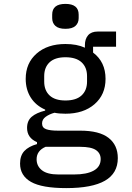

<svg xmlns="http://www.w3.org/2000/svg" viewBox="-20 -754 680 986"><path d="M320 212Q195 212 139 180Q83 148 83 86Q83 45 105 21.5Q127 -2 170 -14V-24Q119 -46 119 -97Q119 -134 143 -154.5Q167 -175 212 -186V-191Q164 -212 138 -253Q112 -294 112 -349Q112 -430 168 -479Q224 -528 316 -528Q375 -528 416 -509V-522Q416 -554 432.5 -573Q449 -592 482 -592H576V-514H458V-484Q522 -436 522 -349Q522 -268 465.5 -219Q409 -170 316 -170Q283 -170 260 -175Q234 -168 215 -154.5Q196 -141 196 -120Q196 -98 217 -90.5Q238 -83 278 -83H392Q490 -83 537.5 -46Q585 -9 585 58Q585 136 519 174Q453 212 320 212ZM280 142H360Q426 142 461.5 122Q497 102 497 63Q497 33 472.5 16.5Q448 0 392 0H214Q168 20 168 64Q168 99 195.5 120.5Q223 142 280 142ZM316 -238Q371 -238 399 -264Q427 -290 427 -335V-363Q427 -408 399 -434Q371 -460 316 -460Q262 -460 234.5 -434Q207 -408 207 -363V-335Q207 -290 234.5 -264Q262 -238 316 -238ZM248 -661V-679Q248 -734 316 -734Q384 -734 384 -679V-661Q384 -636 367.5 -621Q351 -606 316 -606Q281 -606 264.5 -621Q248 -636 248 -661Z"/></svg>

Font: Writer
Style: Regular
Weight: 400
Monospace: yes
Designer: Mike Abbink, Paul van der Laan, Pieter van Rosmalen
Foundry: Bold Monday
Version: Version 2.001 2020